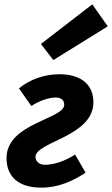

<svg xmlns="http://www.w3.org/2000/svg" viewBox="-20 -850 515 882"><path d="M170 12C250 12 318 -20 373 -57L325 -140C278 -110 228 -93 186 -93C159 -93 143 -110 143 -129C143 -199 409 -222 409 -380C409 -462 352 -509 252 -509C188 -509 119 -487 67 -444L124 -363C160 -387 204 -402 236 -402C263 -402 275 -388 275 -369C275 -302 10 -285 10 -124C10 -41 62 12 170 12ZM225 -574 475 -729 404 -830 168 -648Z"/></svg>

Font: Source Sans Pro
Style: Bold Italic
Weight: 700
Italic angle: -11°
Designer: Paul D. Hunt
Foundry: Adobe Systems Incorporated
Version: Version 3.006;hotconv 1.0.111;makeotfexe 2.5.65597